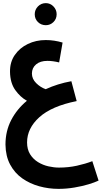

<svg xmlns="http://www.w3.org/2000/svg" viewBox="-20 -815 650 1227"><path d="M354 392Q291 392 231 375.5Q171 359 122.5 325Q74 291 45 237Q16 183 15 109Q15 23 51.5 -47.5Q88 -118 152 -171Q110 -194 77.5 -239.5Q45 -285 44 -356Q43 -418 74.5 -463.5Q106 -509 158 -534Q210 -559 272 -559Q300 -559 326.5 -555Q353 -551 380 -543L358 -416Q317 -426 283 -426Q237 -426 210.5 -403.5Q184 -381 184 -345Q184 -311 211 -284Q238 -257 272 -245Q348 -280 436 -296L470 -169Q310 -137 231.5 -66Q153 5 153 95Q153 140 172.5 171Q192 202 223 221Q254 240 289.5 248Q325 256 357 256Q417 256 471.5 244Q526 232 570 215L610 339Q585 351 545 363Q505 375 455 383.5Q405 392 354 392ZM273 -654Q243 -654 222.5 -674Q202 -694 202 -724Q202 -753 222.5 -774Q243 -795 273 -795Q301 -795 321.5 -774Q342 -753 342 -724Q342 -694 321.5 -674Q301 -654 273 -654Z"/></svg>

Font: Noto Sans Arabic SemCond
Style: Bold
Weight: 700
Width: 4
Designer: Monotype Design Team, Nadine Chahine, Nizar Qandah and Khaled Hosny
Foundry: Monotype Imaging Inc.
Version: Version 2.012; ttfautohint (v1.8.4.7-5d5b)